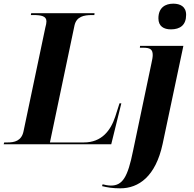

<svg xmlns="http://www.w3.org/2000/svg" viewBox="-48 -786 1055 1046"><path d="M883 -626C934 -626 966 -650 966 -705C966 -751 933 -766 896 -766C853 -766 815 -745 815 -686C815 -643 844 -626 883 -626ZM-28 0H558L613 -223H603L580 -151C555 -75 506 -10 409 -10H224L358 -648C369 -696 409 -704 453 -704H466L467 -714H122L120 -704H133C175 -704 205 -699 205 -670C205 -662 203 -649 199 -636L80 -70C69 -18 30 -10 -6 -10H-25ZM607 240C708 240 800 175 838 -2L951 -536H715L714 -526H732C770 -526 784 -517 784 -486C784 -474 781 -459 777 -441L677 35C648 179 620 225 556 225C542 225 520 221 511 218L508 228C536 235 565 240 607 240Z"/></svg>

Font: Noto Serif Display
Style: Bold Italic
Weight: 700
Italic angle: -12°
Designer: Monotype Design Team
Foundry: Monotype Imaging Inc.
Version: Version 2.009